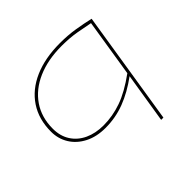

<svg xmlns="http://www.w3.org/2000/svg" viewBox="-178 -737 1144 1144"><g transform="rotate(-45 394.0 -165.0)"><path d="M701 -509 587 210H568L619 -107Q540 -49 462.5 -19.5Q385 10 300 10Q225 10 169.5 -18.5Q114 -47 84 -95.5Q54 -144 54 -204Q54 -308 104 -383.5Q154 -459 246.5 -499.5Q339 -540 464 -540Q532 -540 590.5 -530.5Q649 -521 701 -509ZM680 -493Q642 -501 585 -511Q528 -521 461 -521Q344 -521 257 -483Q170 -445 122 -375Q74 -305 74 -209Q74 -147 103 -102Q132 -57 183.5 -33Q235 -9 302 -9Q379 -9 454.5 -35.5Q530 -62 622 -129Z"/></g></svg>

Font: Georama Extra Expanded Thin
Style: Italic
Weight: 100
Width: 8
Italic angle: -9°
Designer: Jean-Baptiste Levee
Foundry: Production Type
Version: Version 1.000